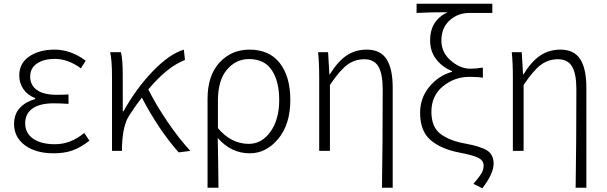

<svg xmlns="http://www.w3.org/2000/svg" viewBox="-20 -815 3278 1037"><path d="M270 13Q173 13 114.5 -30.5Q56 -74 56 -145Q56 -200 88.5 -233.5Q121 -267 170 -280V-285Q129 -301 106.5 -333.5Q84 -366 84 -407Q84 -474 138.5 -510.5Q193 -547 275 -547Q363 -547 443 -487L417 -446Q347 -497 276 -497Q218 -497 180.5 -472.5Q143 -448 143 -401Q143 -356 178.5 -329.5Q214 -303 287 -303Q323 -303 350 -305V-254Q304 -257 271 -257Q195 -257 155.5 -229Q116 -201 116 -149Q116 -96 159 -66Q202 -36 277 -36Q362 -36 435 -97L463 -55Q415 -18 371.5 -2.5Q328 13 270 13Z M1008 0 945 8Q837 -114 746 -288Q716 -250 679 -193Q643 -140 639 -26V0H585V-395Q585 -490 575 -533H633Q643 -496 643 -412V-214H647Q715 -336 804 -429Q893 -522 973 -547L979 -491Q884 -455 781 -332Q822 -250 884 -158.5Q946 -67 1008 0Z M1101 199V-281Q1101 -407 1165.5 -477Q1230 -547 1327 -547Q1434 -547 1491 -474.5Q1548 -402 1548 -275Q1548 -144 1483 -65.5Q1418 13 1329 13Q1228 13 1156 -70Q1159 69 1160 199ZM1324 -38Q1394 -38 1441 -104Q1488 -170 1488 -275Q1488 -376 1448 -436Q1408 -496 1325 -496Q1254 -496 1205.5 -438.5Q1157 -381 1157 -271V-123Q1228 -38 1324 -38Z M2043 199Q2047 -37 2047 -333Q2047 -417 2023.5 -456Q2000 -495 1948 -495Q1896 -495 1855.5 -465Q1815 -435 1762 -356V0H1704V-395Q1704 -479 1698 -533H1752L1759 -413H1761Q1805 -484 1852.5 -515.5Q1900 -547 1961 -547Q2034 -547 2067.5 -496Q2101 -445 2101 -341V199Z M2585 202 2537 178Q2571 138 2581.5 119.5Q2592 101 2592 79Q2592 53 2565.5 38.5Q2539 24 2461 9Q2362 -10 2305.5 -58.5Q2249 -107 2249 -206Q2249 -286 2299 -346.5Q2349 -407 2421 -427V-431Q2368 -453 2335.5 -495.5Q2303 -538 2303 -597Q2303 -704 2397 -749Q2299 -749 2230 -745V-795H2639V-745H2514Q2453 -745 2408.5 -705Q2364 -665 2364 -596Q2364 -532 2414.5 -488Q2465 -444 2520 -444Q2554 -444 2588 -450V-395Q2562 -400 2516 -400Q2435 -400 2372.5 -349Q2310 -298 2310 -211Q2310 -129 2359.5 -91.5Q2409 -54 2496 -39Q2578 -24 2612 -1.5Q2646 21 2646 69Q2646 123 2585 202Z M3089 199Q3093 -37 3093 -333Q3093 -417 3069.5 -456Q3046 -495 2994 -495Q2942 -495 2901.5 -465Q2861 -435 2808 -356V0H2750V-395Q2750 -479 2744 -533H2798L2805 -413H2807Q2851 -484 2898.5 -515.5Q2946 -547 3007 -547Q3080 -547 3113.5 -496Q3147 -445 3147 -341V199Z"/></svg>

Font: Noto Sans Korean Light
Style: Regular
Weight: 300
Designer: Ryoko NISHIZUKA  (kana & ideographs); Paul D. Hunt (Latin, Greek & Cyrillic); Wenlong ZHANG  (bopomofo); Sandoll Communi
Foundry: Adobe Systems Incorporated
Version: Version 1.000;PS 1;hotconv 1.0.78;makeotf.lib2.5.61930